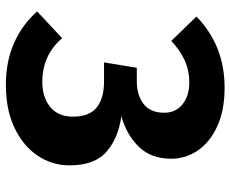

<svg xmlns="http://www.w3.org/2000/svg" viewBox="-86 -684 786 655"><g transform="rotate(90 307.5 -356.0)"><path d="M279 -728.7Q355.9 -728.7 410 -703.8Q464.1 -679 492.6 -637.7Q521 -596.4 521 -546.7Q521 -479 481.3 -437.2Q441.5 -395.4 375.9 -376.4Q449.2 -366.7 496.4 -326.4Q543.6 -286.2 543.6 -200Q543.6 -140 510.5 -90.8Q477.4 -41.5 415.9 -12.1Q354.4 17.4 268.7 17.4Q189.2 17.4 126.2 -10.5Q63.1 -38.5 18.5 -89.2L109.7 -174.4Q140.5 -139 178.2 -122.8Q215.9 -106.7 257.9 -106.7Q310.8 -106.7 344.1 -133.6Q377.4 -160.5 377.4 -211.3Q377.4 -267.7 345.9 -292.6Q314.4 -317.4 256.9 -317.4H192.3L210.8 -429.2H256.9Q304.1 -429.2 334.1 -452.3Q364.1 -475.4 364.1 -522.1Q364.1 -562.1 335.4 -585.1Q306.7 -608.2 261 -608.2Q218.5 -608.2 183.8 -591.8Q149.2 -575.4 119 -546.7L35.9 -632.8Q84.6 -680 145.1 -704.4Q205.6 -728.7 279 -728.7Z"/></g></svg>

Font: FiraCode Nerd Font Mono
Style: Bold
Weight: 700
Monospace: yes
Designer: Carrois Corporate, Edenspiekermann AG, Nikita Prokopov
Foundry: Carrois Corporate, Edenspiekermann AG, Nikita Prokopov
Version: Version 6.002;Nerd Fonts 3.3.0